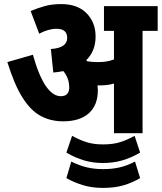

<svg xmlns="http://www.w3.org/2000/svg" viewBox="-20 -652 792 940"><path d="M459 -210Q459 -137 415 -97.5Q371 -58 289 -58Q228 -58 179 -84.5Q130 -111 90 -174.5Q50 -238 16 -348L141 -384Q198 -181 278 -181Q299 -181 309 -192.5Q319 -204 319 -223Q319 -247 311.5 -267Q304 -287 290 -304Q267 -299 241 -297L229 -412Q271 -415 290 -429Q309 -443 309 -466Q309 -511 257 -511Q216 -511 172 -487L130 -598Q163 -612 198.5 -622Q234 -632 280 -632Q360 -632 404 -587Q448 -542 448 -473Q448 -402 402 -357Q404 -355 407 -352Q431 -348 457 -348Q479 -348 498 -350.5Q517 -353 538 -361V-501H489V-622H752V-501H678V0H538V-243Q521 -238 504 -236Q487 -234 470 -234Q464 -234 457 -234Q459 -222 459 -210ZM484 146Q436 146 392.5 133.5Q349 121 305 95L333 13Q367 32 402 43.5Q437 55 484 55Q533 55 568 44Q603 33 639 13L666 95Q622 121 578 133.5Q534 146 484 146ZM484 268Q429 268 384.5 254Q340 240 305 220L329 139Q367 158 404 167Q441 176 484 176Q529 176 566 167.5Q603 159 641 139L666 220Q629 242 585.5 255Q542 268 484 268Z"/></svg>

Font: Noto Sans Condensed ExtraBold
Style: Italic
Weight: 800
Width: 3
Italic angle: -12°
Designer: Monotype Design Team
Foundry: Monotype Imaging Inc.
Version: Version 2.013; ttfautohint (v1.8.4.7-5d5b)